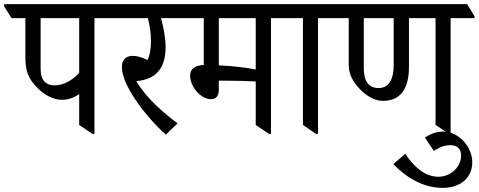

<svg xmlns="http://www.w3.org/2000/svg" viewBox="-59 -643 2321 931"><path d="M243 -159C274 -159 303 -171 325 -187V-37L389 6H399V-555H514V-564L478 -623H-39V-612L-3 -555H64V-367C64 -307 73 -265 125 -214C155 -185 196 -159 243 -159ZM138 -308V-555H325V-290C291 -252 247 -229 206 -229C162 -229 138 -256 138 -308Z M745 10 802 -45C734 -95 651 -167 602 -249C611 -250 619 -252 627 -253C706 -268 744 -323 744 -414C744 -459 734 -509 722 -555H858V-564L822 -623H437V-612L473 -555H658C667 -522 673 -483 673 -444C673 -410 669 -378 656 -352C631 -365 606 -372 585 -372C552 -372 532 -354 532 -317C532 -236 632 -93 745 10Z M964 -162C989 -162 1002 -178 1002 -208V-252C1008 -252 1013 -252 1018 -252C1084 -252 1151 -250 1181 -248V-37L1245 6H1255V-555H1370V-564L1334 -623H780V-612L816 -555H929V-328C890 -325 863 -313 863 -276C863 -222 915 -162 964 -162ZM1002 -326V-555H1181V-306C1148 -313 1076 -323 1002 -326Z M1473 6H1483V-555H1599V-564L1563 -623H1293V-613L1329 -555H1410V-37Z M1798 -154C1880 -154 1924 -209 1924 -318V-555H2053V-37L2118 6H2126V-555H2242V-564L2206 -623H1521V-612L1557 -555H1632V-329C1632 -285 1650 -249 1685 -212C1718 -178 1756 -154 1798 -154ZM1705 -312V-555H1850V-328C1850 -261 1828 -216 1777 -216C1728 -216 1705 -250 1705 -312Z M2088 268C2172 268 2231 220 2231 144C2231 108 2216 73 2193 46C2166 15 2130 -5 2090 -5C2058 -5 2029 6 2001 24L2045 89C2078 67 2100 61 2125 61C2158 61 2177 79 2177 111C2177 165 2129 214 2066 214C2002 214 1949 167 1906 103L1848 153C1915 221 1995 268 2088 268Z"/></svg>

Font: Noto Serif Devanagari SemiCondensed
Style: Regular
Weight: 400
Width: 4
Designer: Universal Thirst, Indian Type Foundry and the Monotype Design Team
Foundry: Monotype Imaging Inc.
Version: Version 2.004